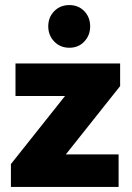

<svg xmlns="http://www.w3.org/2000/svg" viewBox="-20 -736 521 756"><path d="M23 -90 267 -397H453L209 -90ZM23 0V-90L132 -128H447V0ZM41 -358V-486H453V-397L345 -358ZM253 -548Q217 -548 193.5 -572.5Q170 -597 170 -632Q170 -668 193.5 -692Q217 -716 253 -716Q289 -716 312 -692Q335 -668 335 -632Q335 -597 312 -572.5Q289 -548 253 -548Z"/></svg>

Font: Outfit
Style: Bold
Weight: 700
Designer: Rodrigo Fuenzalida
Foundry: fragTYPE
Version: Version 1.100;gftools[0.9.27]